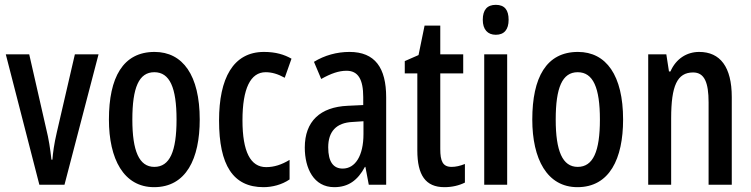

<svg xmlns="http://www.w3.org/2000/svg" viewBox="-20 -858 3111 795"><path d="M143 -93H247L388 -633H290L215 -309C204 -262 199 -224 197 -197H193C188 -242 182 -282 171 -326L101 -633H4Z M807 -363C807 -546 737 -643 620 -643C489 -643 431 -537 431 -363C431 -200 492 -83 618 -83C751 -83 807 -201 807 -363ZM528 -363C528 -495 555 -559 619 -559C683 -559 711 -495 711 -363C711 -231 683 -167 619 -167C556 -167 528 -233 528 -363Z M1071 -83C1107 -83 1147 -93 1179 -115V-196C1146 -176 1115 -166 1082 -166C1017 -166 984 -230 984 -360C984 -491 1017 -559 1080 -559C1105 -559 1130 -552 1159 -536L1187 -615C1157 -632 1122 -643 1073 -643C945 -643 887 -533 887 -359C887 -174 945 -83 1071 -83Z M1427 -643C1375 -643 1324 -629 1280 -602L1310 -531C1351 -554 1383 -565 1415 -565C1463 -565 1484 -529 1484 -456V-423L1420 -420C1306 -415 1242 -356 1242 -247C1242 -161 1279 -83 1364 -83C1422 -83 1461 -111 1491 -167H1493L1507 -93H1579V-455C1579 -577 1533 -643 1427 -643ZM1440 -353 1485 -356V-303C1485 -213 1451 -160 1399 -160C1361 -160 1339 -187 1339 -248C1339 -313 1372 -350 1440 -353Z M1850 -167C1813 -167 1803 -191 1803 -241V-554H1898V-633H1803V-752H1738L1713 -630L1656 -605V-554H1708V-235C1708 -133 1742 -83 1820 -83C1852 -83 1881 -90 1905 -102V-179C1885 -171 1867 -167 1850 -167Z M2033 -838C1997 -838 1979 -817 1979 -776C1979 -736 1999 -714 2033 -714C2068 -714 2086 -736 2086 -776C2086 -816 2070 -838 2033 -838ZM2080 -633H1985V-93H2080Z M2560 -363C2560 -546 2490 -643 2373 -643C2242 -643 2184 -537 2184 -363C2184 -200 2245 -83 2371 -83C2504 -83 2560 -201 2560 -363ZM2281 -363C2281 -495 2308 -559 2372 -559C2436 -559 2464 -495 2464 -363C2464 -231 2436 -167 2372 -167C2309 -167 2281 -233 2281 -363Z M2875 -643C2824 -643 2779 -615 2756 -562H2750L2739 -633H2664V-93H2759V-368C2759 -503 2784 -558 2850 -558C2897 -558 2914 -516 2914 -434V-93H3010V-456C3010 -581 2962 -643 2875 -643Z"/></svg>

Font: Noto Sans Kannada UI ExtraCondensed Medium
Style: Regular
Weight: 500
Width: 2
Designer: Jelle Bosma - Monotype Design Team
Foundry: Monotype Imaging Inc.
Version: Version 2.005